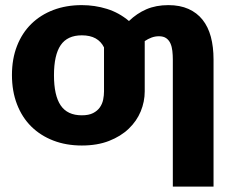

<svg xmlns="http://www.w3.org/2000/svg" viewBox="-20 -546 880 731"><path d="M376 -365.5Q365 -388 344 -399.8Q323 -411.5 291.5 -411.5Q236.5 -411.5 211 -374Q185.5 -336.5 185.5 -259.5Q185.5 -182.5 211 -144.8Q236.5 -107 291.5 -107Q318 -107 334.5 -115.5Q351 -124 360.2 -137.2Q369.5 -150.5 372.8 -166.8Q376 -183 376 -198ZM531 -198Q531 -159 515.8 -122Q500.5 -85 470.2 -56Q440 -27 395.2 -9.5Q350.5 8 291.5 8Q232 8 183.2 -10.8Q134.5 -29.5 99.2 -64.2Q64 -99 44.8 -148.8Q25.5 -198.5 25.5 -260.5Q25.5 -322 44.8 -371.2Q64 -420.5 99.2 -455Q134.5 -489.5 183.2 -508Q232 -526.5 291.5 -526.5Q341 -526.5 387 -512.2Q433 -498 471 -466Q501 -495 537.5 -510.8Q574 -526.5 621 -526.5Q665 -526.5 697.5 -512Q730 -497.5 751.2 -470.8Q772.5 -444 782.8 -405.8Q793 -367.5 793 -319.5V164.5H638V-319.5Q638 -336.5 636.2 -352.2Q634.5 -368 629 -380.5Q623.5 -393 613 -400.5Q602.5 -408 585 -408Q570.5 -408 557 -403Q543.5 -398 531 -389.5Z"/></svg>

Font: Lato 2
Style: Regular
Weight: 900
Designer: Lukasz Dziedzic with Adam Twardoch and Botio Nikoltchev
Foundry: tyPoland Lukasz Dziedzic
Version: Version 2.015; 2015-08-06; http://www.latofonts.com/